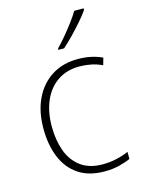

<svg xmlns="http://www.w3.org/2000/svg" viewBox="-117 -835 680 914"><g transform="rotate(-15 222.5 -378.0)"><path d="M284 10Q207 10 156 -24Q105 -58 79.5 -119.5Q54 -181 54 -262Q54 -346 84 -408.5Q114 -471 168.5 -505.5Q223 -540 297 -540Q332 -540 362 -533.5Q392 -527 417 -515L407 -480Q380 -493 351.5 -498.5Q323 -504 296 -504Q233 -504 188 -473.5Q143 -443 119 -388.5Q95 -334 95 -262Q95 -194 114.5 -140.5Q134 -87 176 -56Q218 -25 283 -25Q319 -25 352 -32.5Q385 -40 412 -52V-17Q388 -6 355.5 2Q323 10 284 10ZM387 -766V-758Q372 -736 348.5 -709Q325 -682 298.5 -654.5Q272 -627 248 -606H220V-613Q240 -633 263 -660.5Q286 -688 307 -716Q328 -744 341 -766Z"/></g></svg>

Font: Noto Sans Disp ExtLt
Style: Regular
Weight: 200
Designer: Monotype Design Team
Foundry: Monotype Imaging Inc.
Version: Version 2.000;GOOG;noto-source:20170915:90ef993387c0